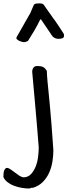

<svg xmlns="http://www.w3.org/2000/svg" viewBox="-133 -876 395 1125"><path d="M-113.3 161.1Q-113.3 132.8 -107.4 120.6Q-101.6 108.4 -92.8 107.9Q-84 107.4 -72.8 115.2Q-61.5 123 -48.3 132.8Q-35.2 142.6 -22 151.9Q-8.8 161.1 3.9 163.1Q31.2 163.1 48.8 144Q66.4 125 76.7 98.1Q86.9 71.3 90.3 42Q93.8 12.7 93.8 -6.8Q93.8 -8.8 93.8 -13.2Q93.8 -17.6 92.3 -32.2Q90.8 -46.9 88.9 -75.7Q86.9 -104.5 82.5 -153.3Q78.1 -202.1 71.8 -275.9Q65.4 -349.6 55.7 -455.1Q55.7 -469.7 63 -479.5Q70.3 -489.3 85.9 -489.3Q105.5 -489.3 118.2 -483.9Q130.9 -478.5 141.6 -460Q141.6 -448.2 142.6 -434.1Q143.6 -419.9 145.5 -397.9Q147.5 -376 150.9 -343.3Q154.3 -310.5 158.7 -263.2Q163.1 -215.8 168.5 -149.9Q173.8 -84 179.7 3.9Q179.7 36.1 174.3 70.3Q168.9 104.5 155.3 135.3Q141.6 166 118.2 189.9Q94.7 213.9 59.6 224.6Q53.7 222.7 47.9 225.6Q42 228.5 36.1 228.5Q16.6 228.5 -5.9 224.6Q-28.3 220.7 -49.8 212.9Q-71.3 205.1 -88.4 191.9Q-105.5 178.7 -113.3 161.1ZM45.9 -801.8Q46.9 -803.7 49.3 -810.1Q51.8 -816.4 54.7 -823.2Q57.6 -830.1 60.5 -836.4Q63.5 -842.8 64.5 -845.7Q68.4 -853.5 78.6 -855Q88.9 -856.4 98.6 -856.4Q106.4 -856.4 112.3 -855Q118.2 -853.5 124 -847.7Q127 -842.8 135.3 -830.6Q143.6 -818.4 153.3 -805.2Q163.1 -792 171.4 -779.8Q179.7 -767.6 182.6 -763.7Q183.6 -762.7 186.5 -759.3Q189.5 -755.9 189.5 -754.9Q192.4 -751 199.2 -740.7Q206.1 -730.5 213.9 -718.8Q221.7 -707 228.5 -696.3Q235.4 -685.5 238.3 -681.6Q241.2 -676.8 241.7 -674.3Q242.2 -671.9 242.2 -667Q242.2 -656.2 233.4 -652.3Q224.6 -648.4 210 -648.4Q197.3 -648.4 187 -653.8Q176.8 -659.2 171.9 -667L106.4 -763.7L102.5 -760.7Q99.6 -756.8 96.7 -750Q93.8 -743.2 86.4 -729.5Q79.1 -715.8 66.4 -693.8Q53.7 -671.9 31.2 -636.7Q29.3 -634.8 21 -631.8Q12.7 -628.9 9.8 -628.9Q3.9 -628.9 -5.4 -631.3Q-14.6 -633.8 -22.5 -637.7Q-30.3 -641.6 -34.7 -647Q-39.1 -652.3 -35.2 -659.2Z"/></svg>

Font: Covered By Your Grace
Style: Regular
Weight: 400
Designer: Kimberly Geswein
Foundry: Kimberly Geswein
Version: Version 1.0